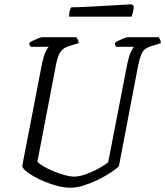

<svg xmlns="http://www.w3.org/2000/svg" viewBox="-20 -878 772 898"><path d="M311 0Q283 0 252.5 -7.5Q222 -15 192.5 -27Q163 -39 139 -52.5Q115 -66 100 -79Q85 -92 84 -102L177 -583Q184 -616 193 -635Q202 -654 208 -659H123Q122 -661 119.5 -665.5Q117 -670 117 -677Q122 -682 134.5 -688Q147 -694 159.5 -699Q172 -704 178 -704H337Q339 -701 343.5 -694Q348 -687 347 -676L304 -663Q275 -654 262.5 -635Q250 -616 242 -576L155 -122Q163 -112 183.5 -100Q204 -88 230.5 -77Q257 -66 282.5 -59Q308 -52 326 -52Q352 -52 384.5 -64Q417 -76 445 -92Q473 -108 486 -119L576 -583Q584 -618 592.5 -636Q601 -654 607 -659H523Q522 -661 519.5 -665.5Q517 -670 517 -677Q524 -683 536.5 -689Q549 -695 561 -699.5Q573 -704 577 -704H722Q724 -700 728 -694.5Q732 -689 732 -676L687 -662Q670 -657 658.5 -648Q647 -639 640 -621.5Q633 -604 626 -571L536 -100Q521 -86 494 -68.5Q467 -51 434.5 -35.5Q402 -20 370 -10Q338 0 311 0ZM303 -800Q303 -818 306.5 -829Q310 -840 314 -844Q343 -844 383.5 -846Q424 -848 466.5 -850.5Q509 -853 543.5 -855Q578 -857 596 -858L606 -849Q605 -833 601.5 -819.5Q598 -806 595 -800Z"/></svg>

Font: Texturina 12pt Thin
Style: Italic
Weight: 250
Italic angle: -11°
Designer: Guillermo Torres Carreño
Foundry: Omnibus-Type
Version: Version 1.002